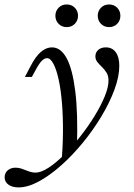

<svg xmlns="http://www.w3.org/2000/svg" viewBox="-89 -635 592 848"><path d="M-7.3 192.7Q-34.7 192.7 -51.6 180.6Q-68.5 168.5 -68.5 148.4Q-68.5 129 -54.8 117.3Q-41.1 105.6 -21 105.6Q-8.1 105.6 2.8 108.9Q13.7 112.1 24.2 116.5Q34.7 121 45.6 124.2Q56.5 127.4 67.7 127.4Q91.9 127.4 125 106Q158.1 84.7 194.4 48.4Q230.6 12.1 265.3 -31.9Q300 -75.8 328.2 -121.8Q356.5 -167.7 373.4 -208.9Q390.3 -250 390.3 -279Q390.3 -300 381.5 -314.1Q372.6 -328.2 361.3 -339.1Q350 -350 341.1 -360.9Q332.3 -371.8 332.3 -386.3Q332.3 -403.2 344.8 -414.5Q357.3 -425.8 378.2 -425.8Q406.5 -425.8 422.2 -404.4Q437.9 -383.1 437.9 -344.4Q437.9 -296.8 416.5 -239.1Q395.2 -181.5 358.9 -121Q322.6 -60.5 276.6 -4.4Q230.6 51.6 180.6 96Q130.6 140.3 82.3 166.5Q33.9 192.7 -7.3 192.7ZM182.3 84.7Q188.7 14.5 189.1 -53.2Q189.5 -121 184.7 -179.8Q179.8 -238.7 170.2 -283.1Q160.5 -327.4 147.2 -352.8Q133.9 -378.2 118.5 -378.2Q107.3 -378.2 95.6 -366.5Q83.9 -354.8 68.5 -325.8L51.6 -295.2H21L46 -342.7Q68.5 -386.3 91.9 -406Q115.3 -425.8 140.3 -425.8Q179.8 -425.8 205.6 -377.4Q231.5 -329 243.5 -231.5Q255.6 -133.9 250.8 12.9Q240.3 25.8 229.8 37.5Q219.4 49.2 207.7 60.9Q196 72.6 182.3 84.7ZM392.7 -515.3Q371 -515.3 356.9 -529.8Q342.7 -544.4 342.7 -565.3Q342.7 -586.3 356.9 -600.8Q371 -615.3 392.7 -615.3Q414.5 -615.3 428.6 -600.8Q442.7 -586.3 442.7 -565.3Q442.7 -544.4 428.6 -529.8Q414.5 -515.3 392.7 -515.3ZM205.6 -515.3Q183.9 -515.3 169.8 -529.8Q155.6 -544.4 155.6 -565.3Q155.6 -586.3 169.8 -600.8Q183.9 -615.3 205.6 -615.3Q227.4 -615.3 241.5 -600.8Q255.6 -586.3 255.6 -565.3Q255.6 -544.4 241.5 -529.8Q227.4 -515.3 205.6 -515.3Z"/></svg>

Font: Playfair 5pt SemiExpanded Light 12pt
Style: Italic
Weight: 300
Italic angle: -15.6°
Version: Version 2.000;gftools[0.9.28]